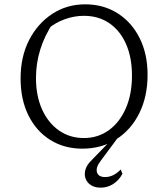

<svg xmlns="http://www.w3.org/2000/svg" viewBox="-20 -678 768 886"><path d="M360 8Q276 8 211.5 -32.5Q147 -73 111 -146Q75 -219 75 -316Q75 -416 114 -492.5Q153 -569 220.5 -613.5Q288 -658 373 -658Q458 -658 523 -616.5Q588 -575 624.5 -502Q661 -429 661 -333Q661 -233 623 -156Q585 -79 517 -35.5Q449 8 360 8ZM367 -41Q432 -41 482 -77Q532 -113 560.5 -178Q589 -243 589 -329Q589 -412 562 -474Q535 -536 485 -570.5Q435 -605 367 -605Q323 -605 279.5 -589.5Q236 -574 200 -544L226 -574Q146 -454 146 -318Q146 -236 174 -173.5Q202 -111 252 -76Q302 -41 367 -41ZM445 188Q417 188 399 176Q381 164 374.5 145Q368 126 374.5 104Q381 82 402 62L497 -36H519L444 65Q421 95 427.5 117Q434 139 465 139Q485 139 503 130Q521 121 537 104L545 124Q529 154 502.5 171Q476 188 445 188Z"/></svg>

Font: Piazzolla 24pt Light
Style: Regular
Weight: 300
Designer: Juan Pablo del Peral
Foundry: Huerta Tipografica
Version: Version 2.005